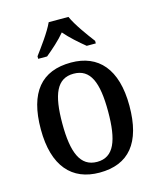

<svg xmlns="http://www.w3.org/2000/svg" viewBox="-116 -848 777 940"><g transform="rotate(-15 273.0 -378.0)"><path d="M125 -619V-606H170C202 -632 243 -668 270 -701C298 -668 339 -632 371 -606H417V-619C388 -657 341 -721 321 -766H221C201 -721 153 -657 125 -619ZM272 10C420 10 497 -81 497 -269C497 -456 413 -547 275 -547C125 -547 48 -456 48 -269C48 -81 133 10 272 10ZM274 -44C189 -44 157 -122 157 -269C157 -417 188 -491 273 -491C358 -491 389 -417 389 -269C389 -122 359 -44 274 -44Z"/></g></svg>

Font: Noto Serif Armenian SemiCondensed Medium
Style: Regular
Weight: 500
Width: 4
Designer: Monotype Design Team
Foundry: Monotype Imaging Inc.
Version: Version 2.008